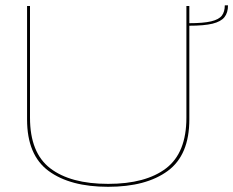

<svg xmlns="http://www.w3.org/2000/svg" viewBox="-20 -697 875 720"><path d="M385.5 3.5Q528 3.5 609 -56Q690 -115.5 690 -249V-674.5H679V-255.5Q679 -124 602.8 -65.8Q526.5 -7.5 385.5 -7.5Q244.5 -7.5 168.5 -65.8Q92.5 -124 92.5 -255.5V-674.5H81.5V-249Q81.5 -115.5 162.2 -56Q243 3.5 385.5 3.5ZM688.5 -610V-600.5Q745.5 -600.5 777 -608.2Q808.5 -616 821.8 -632.8Q835 -649.5 835 -677H823Q823 -653 812 -638.5Q801 -624 772 -617Q743 -610 688.5 -610Z"/></svg>

Font: Anybody Expanded Thin
Style: Regular
Weight: 250
Width: 7
Version: Version 1.113;gftools[0.9.25]